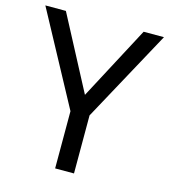

<svg xmlns="http://www.w3.org/2000/svg" viewBox="-107 -800 781 885"><g transform="rotate(15 283.0 -357.0)"><path d="M283 -363 469 -714H566L328 -277V0H238V-273L0 -714H98Z"/></g></svg>

Font: Noto Sans Gunjala Gondi
Style: Regular
Weight: 400
Designer: Ek Type
Foundry: Ek Type
Version: Version 1.004